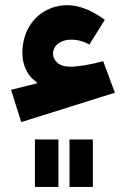

<svg xmlns="http://www.w3.org/2000/svg" viewBox="-20 -472 489 746"><path d="M115.7 254.4H207V69.8H115.7ZM250 254.4H340.8V69.8H250ZM66.9 -265.6C66.9 -215.3 89.8 -173.8 122.6 -152.8V-147.9L22.9 -123L62.5 2.4L426.3 -111.8L380.9 -234.4C334.5 -221.2 283.7 -212.9 252.4 -212.9C229.5 -212.9 212.9 -218.3 202.1 -229C191.4 -239.3 186 -250.5 186 -262.2C186 -297.9 217.8 -317.9 256.8 -317.9C281.7 -317.9 305.2 -311.5 327.1 -298.8L387.2 -395C346.7 -424.8 296.4 -451.7 241.2 -451.7C209.5 -451.7 180.2 -443.8 153.8 -428.7C100.6 -397.5 66.9 -339.8 66.9 -265.6Z"/></svg>

Font: Estedad ExtraBold
Style: Regular
Weight: 800
Designer: Amin Abedi
Version: Version 7.3